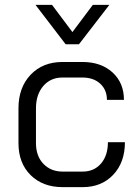

<svg xmlns="http://www.w3.org/2000/svg" viewBox="-20 -762 576 790"><path d="M56 -173V-316Q56 -402 106 -454.5Q156 -507 237 -507H319Q396 -507 443 -464Q490 -421 490 -351H420Q420 -392 392.5 -417.5Q365 -443 319 -443H237Q188 -443 158 -408Q128 -373 128 -316V-173Q128 -120 158.5 -88Q189 -56 238 -56H320Q367 -56 395.5 -89Q424 -122 424 -177H494Q494 -94 446 -43Q398 8 320 8H238Q156 8 106 -41.5Q56 -91 56 -173ZM126 -742H194L278 -630L362 -742H430L305 -580H250Z"/></svg>

Font: Bai Jamjuree
Style: Regular
Weight: 400
Designer: Katatrad Aksorn Co.,Ltd.
Foundry: Cadson Demak Co.,Ltd.
Version: Version 1.000; ttfautohint (v1.6)